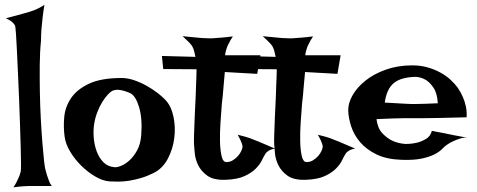

<svg xmlns="http://www.w3.org/2000/svg" viewBox="-20 -769 2027 816"><path d="M37.1 27.3Q46.9 12.7 52.7 0Q58.6 -12.7 62.5 -21.5Q66.4 -32.2 68.4 -41Q69.3 -46.9 69.3 -75.2Q69.3 -103.5 67.9 -146.5Q66.4 -189.5 64.9 -243.2Q63.5 -296.9 61 -352.5Q58.6 -408.2 56.2 -460.9Q53.7 -513.7 51.8 -556.2Q49.8 -598.6 47.9 -626Q45.9 -653.3 44.9 -657.2Q43 -663.1 38.1 -668.9Q28.3 -680.7 4.9 -691.4Q54.7 -704.1 81.1 -711.9Q96.7 -715.8 108.4 -719.7Q119.1 -723.6 129.9 -727.5Q138.7 -731.4 149.4 -736.8Q160.2 -742.2 168.9 -749Q164.1 -720.7 161.1 -694.3Q158.2 -668 156.2 -645.5Q154.3 -620.1 154.3 -596.7Q149.4 -548.8 148.9 -492.7Q148.4 -436.5 149.4 -378.9Q150.4 -321.3 153.3 -266.6Q156.2 -211.9 159.7 -167.5Q163.1 -123 166.5 -92.3Q169.9 -61.5 171.9 -52.7Q175.8 -38.1 179.7 -24.4Q183.6 -12.7 188.5 0.5Q193.4 13.7 200.2 21.5H105.5Q92.8 21.5 81.1 22.5Q70.3 23.4 58.6 24.4Q46.9 25.4 37.1 27.3Z M497.1 -437.5Q522.5 -437.5 549.8 -428.2Q577.1 -418.9 602.5 -404.8Q627.9 -390.6 648.9 -374.5Q669.9 -358.4 683.6 -343.8Q708 -317.4 717.3 -272.9Q726.6 -228.5 720.7 -182.1Q714.8 -135.7 693.4 -94.7Q671.9 -53.7 633.8 -34.2Q606.4 -20.5 580.1 -12.7Q553.7 -4.9 529.3 -1Q504.9 2.9 483.4 2.9Q461.9 2.9 446.3 2Q417 0 385.3 -18.6Q353.5 -37.1 325.7 -64.5Q297.9 -91.8 278.3 -124.5Q258.8 -157.2 254.9 -186.5Q249 -226.6 252.9 -270.5Q256.8 -314.5 281.7 -351.6Q306.6 -388.7 357.9 -413.1Q409.2 -437.5 497.1 -437.5ZM464.8 -58.6Q475.6 -56.6 494.1 -64Q512.7 -71.3 530.8 -87.9Q548.8 -104.5 563 -130.4Q577.1 -156.2 580.1 -193.4Q583 -229.5 580.6 -259.8Q578.1 -290 571.3 -313Q564.5 -335.9 555.7 -350.6Q546.9 -365.2 537.1 -371.1Q520.5 -379.9 497.1 -385.3Q473.6 -390.6 457 -382.8Q449.2 -378.9 437.5 -366.2Q425.8 -353.5 414.1 -334.5Q402.3 -315.4 393.1 -291Q383.8 -266.6 379.9 -240.2Q376 -213.9 378.4 -183.6Q380.9 -153.3 390.6 -126.5Q400.4 -99.6 418.5 -80.6Q436.5 -61.5 464.8 -58.6Z M755.9 -615.2Q785.2 -612.3 805.2 -610.4Q825.2 -608.4 837.9 -607.4Q852.5 -606.4 861.3 -606.4Q870.1 -605.5 884.8 -606.4Q897.5 -607.4 918 -608.9Q938.5 -610.4 969.7 -614.3Q962.9 -604.5 959 -597.2Q955.1 -589.8 952.1 -584L946.3 -572.3Q944.3 -566.4 942.4 -560.5Q940.4 -555.7 939 -548.8Q937.5 -542 936.5 -534.2H1086.9L1073.2 -455.1L935.5 -462.9Q930.7 -413.1 928.7 -385.7Q926.8 -358.4 924.8 -345.7L922.9 -328.1Q919.9 -291 917 -247.6Q914.1 -204.1 915 -167Q916 -129.9 921.9 -105Q927.7 -80.1 942.4 -80.1Q957 -80.1 969.7 -87.9Q982.4 -95.7 991.7 -106.4Q1001 -117.2 1005.9 -128.4Q1010.7 -139.6 1010.7 -145.5Q1010.7 -151.4 1007.8 -159.2Q1002.9 -173.8 990.2 -196.3Q1018.6 -189.5 1040 -182.6Q1050.8 -178.7 1059.6 -174.8Q1069.3 -170.9 1082 -166Q1092.8 -161.1 1109.4 -154.3Q1126 -147.5 1148.4 -137.7Q1127 -133.8 1117.2 -125Q1111.3 -121.1 1108.4 -116.2Q1101.6 -105.5 1092.8 -87.4Q1084 -69.3 1066.4 -51.8Q1048.8 -34.2 1019 -20.5Q989.3 -6.8 939.5 -4.9Q887.7 -2.9 860.8 -22.5Q834 -42 821.8 -67.9Q809.6 -93.8 807.6 -119.1Q805.7 -144.5 804.7 -153.3Q803.7 -162.1 804.7 -197.3Q805.7 -232.4 807.6 -274.9Q809.6 -317.4 811.5 -356.9Q813.5 -396.5 813.5 -415Q813.5 -424.8 814.5 -435.5Q814.5 -444.3 814.9 -454.6Q815.4 -464.8 815.4 -474.6L673.8 -475.6L668 -531.2L810.5 -527.3Q808.6 -538.1 806.2 -547.4Q803.7 -556.6 801.8 -562.5Q798.8 -569.3 795.9 -574.2Q792 -579.1 787.1 -585Q782.2 -589.8 774.4 -597.7Q766.6 -605.5 755.9 -615.2Z M1096.7 -615.2Q1126 -612.3 1146 -610.4Q1166 -608.4 1178.7 -607.4Q1193.4 -606.4 1202.1 -606.4Q1210.9 -605.5 1225.6 -606.4Q1238.3 -607.4 1258.8 -608.9Q1279.3 -610.4 1310.5 -614.3Q1303.7 -604.5 1299.8 -597.2Q1295.9 -589.8 1293 -584L1287.1 -572.3Q1285.2 -566.4 1283.2 -560.5Q1281.2 -555.7 1279.8 -548.8Q1278.3 -542 1277.3 -534.2H1427.7L1414.1 -455.1L1276.4 -462.9Q1271.5 -413.1 1269.5 -385.7Q1267.6 -358.4 1265.6 -345.7L1263.7 -328.1Q1260.7 -291 1257.8 -247.6Q1254.9 -204.1 1255.9 -167Q1256.8 -129.9 1262.7 -105Q1268.6 -80.1 1283.2 -80.1Q1297.9 -80.1 1310.5 -87.9Q1323.2 -95.7 1332.5 -106.4Q1341.8 -117.2 1346.7 -128.4Q1351.6 -139.6 1351.6 -145.5Q1351.6 -151.4 1348.6 -159.2Q1343.8 -173.8 1331.1 -196.3Q1359.4 -189.5 1380.9 -182.6Q1391.6 -178.7 1400.4 -174.8Q1410.2 -170.9 1422.9 -166Q1433.6 -161.1 1450.2 -154.3Q1466.8 -147.5 1489.3 -137.7Q1467.8 -133.8 1458 -125Q1452.1 -121.1 1449.2 -116.2Q1442.4 -105.5 1433.6 -87.4Q1424.8 -69.3 1407.2 -51.8Q1389.6 -34.2 1359.9 -20.5Q1330.1 -6.8 1280.3 -4.9Q1228.5 -2.9 1201.7 -22.5Q1174.8 -42 1162.6 -67.9Q1150.4 -93.8 1148.4 -119.1Q1146.5 -144.5 1145.5 -153.3Q1144.5 -162.1 1145.5 -197.3Q1146.5 -232.4 1148.4 -274.9Q1150.4 -317.4 1152.3 -356.9Q1154.3 -396.5 1154.3 -415Q1154.3 -424.8 1155.3 -435.5Q1155.3 -444.3 1155.8 -454.6Q1156.2 -464.8 1156.2 -474.6L1014.6 -475.6L1008.8 -531.2L1151.4 -527.3Q1149.4 -538.1 1147 -547.4Q1144.5 -556.6 1142.6 -562.5Q1139.6 -569.3 1136.7 -574.2Q1132.8 -579.1 1127.9 -585Q1123 -589.8 1115.2 -597.7Q1107.4 -605.5 1096.7 -615.2Z M1703.1 -157.2Q1730.5 -157.2 1753.9 -163.1Q1773.4 -168 1791.5 -179.2Q1809.6 -190.4 1815.4 -212.9Q1835 -209 1848.6 -206.5Q1862.3 -204.1 1872.1 -202.1Q1882.8 -199.2 1890.6 -198.2Q1898.4 -196.3 1909.2 -194.3Q1918.9 -192.4 1933.1 -189.9Q1947.3 -187.5 1966.8 -183.6Q1952.1 -185.5 1937 -180.7Q1921.9 -175.8 1908.2 -169.9Q1892.6 -163.1 1878.9 -153.3Q1870.1 -147.5 1858.9 -135.7Q1847.7 -124 1827.1 -113.3Q1806.6 -102.5 1772.9 -95.2Q1739.3 -87.9 1686.5 -89.8Q1623 -91.8 1580.1 -112.8Q1537.1 -133.8 1510.7 -164.6Q1484.4 -195.3 1472.7 -231.4Q1460.9 -267.6 1460 -298.8Q1459 -330.1 1478.5 -364.3Q1498 -398.4 1533.7 -426.8Q1569.3 -455.1 1620.1 -473.1Q1670.9 -491.2 1731.4 -491.2Q1766.6 -491.2 1796.4 -482.9Q1826.2 -474.6 1851.1 -460.9Q1876 -447.3 1894.5 -430.2Q1913.1 -413.1 1925.8 -395.5Q1938.5 -377 1947.3 -356.4Q1955.1 -338.9 1960 -316.4Q1964.8 -293.9 1962.9 -270.5Q1888.7 -268.6 1843.3 -267.6Q1797.9 -266.6 1772.5 -266.6H1728.5H1695.3Q1677.7 -266.6 1649.4 -265.6Q1621.1 -264.6 1580.1 -262.7Q1585 -223.6 1605 -202.6Q1625 -181.6 1647.5 -170.9Q1672.9 -159.2 1703.1 -157.2ZM1615.2 -333Q1646.5 -331.1 1667.5 -330.1Q1688.5 -329.1 1702.1 -328.1Q1716.8 -327.1 1725.6 -327.1H1750Q1774.4 -327.1 1840.8 -330.1Q1837.9 -373 1822.8 -395.5Q1807.6 -418 1791 -428.7Q1771.5 -440.4 1748 -442.4Q1684.6 -441.4 1653.8 -416Q1623 -390.6 1615.2 -333Z"/></svg>

Font: Irish Grover
Style: Regular
Weight: 400
Designer: Squid
Foundry: Font Diner, Inc DBA Sideshow
Version: Version 1.001